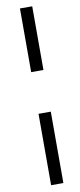

<svg xmlns="http://www.w3.org/2000/svg" viewBox="-111 -816 462 1102"><g transform="rotate(-10 120.0 -265.0)"><path d="M92.5 -409V-780H164V-409ZM92.5 250V-166H164V250Z"/></g></svg>

Font: Besley* Condensed Semi
Style: Regular
Weight: 600
Width: 3
Designer: Owen Earl
Foundry: indestructible type*
Version: Version 3.000; ttfautohint (v1.8.3)